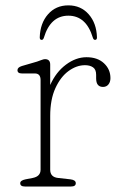

<svg xmlns="http://www.w3.org/2000/svg" viewBox="-20 -678 440 698"><path d="M162.5 -443V-369Q183.5 -416 219.8 -443Q256 -470 294.5 -470Q334.5 -470 358 -448Q381.5 -426 381.5 -394Q381.5 -380 374.2 -371Q367 -362 354.5 -362Q329.5 -362 329.5 -393V-406Q329.5 -425.5 318.2 -433.2Q307 -441 289 -441Q258.5 -441 229.5 -420Q200.5 -399 181.5 -357.8Q162.5 -316.5 162.5 -256V-61Q162.5 -34 191.5 -31L236.5 -26Q255.5 -23.5 255.5 -12Q255.5 0 238.5 0H70.5Q53.5 0 53.5 -12Q53.5 -22 72.5 -26L98.5 -31Q127.5 -36.5 127.5 -61V-387Q127.5 -411 106.5 -411H59.5Q43.5 -411 43.5 -423Q43.5 -433 59.5 -438L114.5 -454Q122 -456.5 130.5 -459.8Q139 -463 143.5 -463Q162.5 -463 162.5 -443ZM228.5 -621Q163.5 -621 139.5 -541Q137 -533 131.5 -533Q124.5 -533 124.5 -542Q126 -593.5 154.5 -626Q183 -658.5 228.5 -658.5Q274 -658.5 302.5 -626Q331 -593.5 332.5 -542Q332.5 -533 325.5 -533Q320 -533 317.5 -541Q293.5 -621 228.5 -621Z"/></svg>

Font: Fraunces 9pt S100 Thin
Style: Regular
Weight: 100
Version: Version 1.000; ttfautohint (v1.8.3)